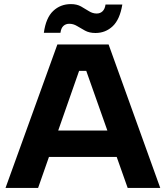

<svg xmlns="http://www.w3.org/2000/svg" viewBox="-20 -917 808 937"><path d="M194 -757Q204 -830 239.5 -863.5Q275 -897 326 -897Q355 -897 375.5 -885.5Q396 -874 414 -862.5Q432 -851 452 -851Q469 -851 480.5 -862Q492 -873 495 -895H577Q565 -822 530 -789Q495 -756 446 -756Q416 -756 395 -767.5Q374 -779 356 -790Q338 -801 318 -801Q301 -801 289.5 -790.5Q278 -780 275 -757ZM401 -571H366L166 0H7L260 -700H510L762 0H603ZM176 -280H584V-151H176Z"/></svg>

Font: Albert Sans ExtraBold
Style: Regular
Weight: 800
Designer: Andreas Rasmussen
Foundry: a.Foundry
Version: Version 1.025